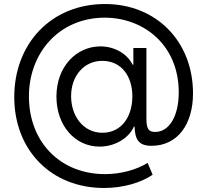

<svg xmlns="http://www.w3.org/2000/svg" viewBox="-20 -733 1032 956"><path d="M498 203C593 203 682 177 740 137L715 78C660 112 583 134 503 134C280 134 124 -26 124 -253C124 -469 274 -645 502 -645C691 -645 870 -513 870 -273C870 -151 820 -76 753 -76C720 -76 709 -91 709 -144V-494H644V-411H640C615 -463 553 -502 480 -502C361 -502 261 -402 261 -252C261 -108 353 -3 476 -3C551 -3 621 -44 647 -103H650C652 -38 671 -7 734 -7C865 -7 941 -115 941 -268C941 -528 757 -713 503 -713C234 -713 51 -515 51 -250C51 15 235 203 498 203ZM334 -254C334 -356 399 -430 489 -430C585 -430 639 -353 639 -254C639 -148 582 -72 490 -72C394 -72 334 -156 334 -254Z"/></svg>

Font: Wafeq
Style: Regular
Weight: 400
Designer: Rasmus Andersson & Azza Alameddine
Foundry: Google & TypeTogether
Version: Version 3.000;FEAKit 1.0